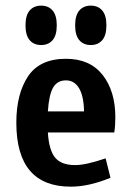

<svg xmlns="http://www.w3.org/2000/svg" viewBox="-20 -663 478 695"><path d="M397.5 -238.3Q397.5 -208 393.6 -183.6H153.3Q157.2 -119.1 179.7 -92.3Q202.1 -65.4 252 -65.4Q291 -65.4 362.3 -89.8L379.9 -19.5Q301.8 12.7 236.3 12.7Q39.1 12.7 39.1 -218.8Q39.1 -323.2 81.5 -386.7Q124 -450.2 218.8 -450.2Q305.7 -450.2 351.6 -391.6Q397.5 -333 397.5 -238.3ZM153.3 -259.8H284.2Q283.2 -315.4 266.1 -343.8Q249 -372.1 218.8 -372.1Q187.5 -372.1 172.4 -346.2Q157.2 -320.3 153.3 -259.8ZM72.3 -571.3Q72.3 -607.4 87.4 -625Q102.5 -642.6 128.9 -642.6Q155.3 -642.6 170.4 -625Q185.5 -607.4 185.5 -571.3Q185.5 -535.2 170.4 -517.6Q155.3 -500 128.9 -500Q102.5 -500 87.4 -517.6Q72.3 -535.2 72.3 -571.3ZM252 -571.3Q252 -607.4 267.1 -625Q282.2 -642.6 308.6 -642.6Q335 -642.6 350.1 -625Q365.2 -607.4 365.2 -571.3Q365.2 -535.2 350.1 -517.6Q335 -500 308.6 -500Q282.2 -500 267.1 -517.6Q252 -535.2 252 -571.3Z"/></svg>

Font: Sudo
Style: Bold
Weight: 700
Monospace: yes
Designer: Jens Kutilek
Foundry: Jens Kutilek
Version: Version 0.040